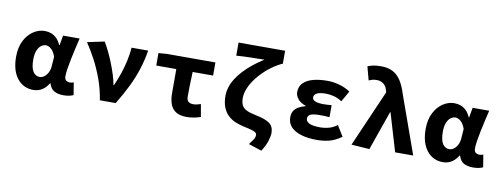

<svg xmlns="http://www.w3.org/2000/svg" viewBox="-69 -1094 4339 1662"><g transform="rotate(10 2100.0 -263.0)"><path d="M238 12Q149.5 12 95.7 -56.6Q42 -125.1 42 -245.6Q42 -328.1 71.8 -386.7Q101.7 -445.3 149.1 -476.7Q196.4 -508.1 249.9 -508.1Q279.3 -508.1 305.1 -498.6Q330.8 -489 353.2 -467.6Q375.5 -446.3 391.6 -409.2H395.3L411 -496.1H556.4Q546.4 -453.2 535.1 -405Q523.9 -356.8 514.2 -309.3Q504.4 -261.9 498.1 -221.2Q491.8 -180.5 491.8 -152.4Q491.8 -127.6 505.5 -117.1Q519.1 -106.6 539.8 -106.6Q547.1 -106.6 555.4 -108.3Q563.7 -110 572.3 -113L590 -4.6Q576.4 1.7 554.7 6.9Q533 12 503.2 12Q451.5 12 420 -6.6Q388.6 -25.2 375.5 -70.3H371.8Q321.7 12 238 12ZM272.9 -108.3Q294 -108.3 313.1 -122.7Q332.2 -137 344.8 -161.4Q357.4 -185.8 359.7 -215.2L366.1 -301.3Q359 -323.2 349 -339.7Q339 -356.2 327.4 -366.5Q315.9 -376.8 303.9 -382.3Q291.9 -387.8 280.8 -387.8Q259 -387.8 238.9 -373.4Q218.8 -359 205.7 -328Q192.6 -296.9 192.6 -247.2Q192.6 -175.5 214.3 -141.9Q236 -108.3 272.9 -108.3Z M821.6 0Q807.1 -93.7 776.1 -179.5Q745.1 -265.4 705.6 -340.2Q666 -415 624.6 -476.4L774.6 -508.1Q795.2 -474.2 817 -429.4Q838.8 -384.7 858.2 -335.6Q877.7 -286.4 892.7 -238.7Q907.7 -190.9 914.9 -149.8H918.9Q944.7 -206.9 964.1 -264.8Q983.5 -322.7 996 -380.8Q1008.5 -439 1013.1 -496.1H1158.8Q1144.5 -408.4 1119.4 -330.2Q1094.4 -252 1056 -172.7Q1017.6 -93.4 961 0Z M1584.7 12Q1525.6 12 1490.7 -10.4Q1455.7 -32.9 1441.1 -73.6Q1426.5 -114.3 1426.5 -169.5V-380.8H1250.2V-490.5L1324.4 -496.1H1749.8V-380.8H1570.2Q1567.6 -320.3 1566.2 -263.1Q1564.9 -206 1564.9 -163.5Q1564.9 -131.6 1580.9 -119.1Q1596.9 -106.6 1622.9 -106.6Q1638.6 -106.6 1653.6 -109.9Q1668.6 -113.1 1688.8 -119.6L1708 -9.5Q1681.7 -0.6 1650.6 5.7Q1619.5 12 1584.7 12Z M2273.5 186.9 2158.5 149.2Q2180.3 120.6 2192.8 101.2Q2205.3 81.8 2205.3 62.5Q2205.3 48.9 2194.9 40.5Q2184.5 32.1 2159.7 24.7Q2134.9 17.4 2089.3 8Q2051.4 0 2014.8 -14.9Q1978.2 -29.8 1949.1 -56.6Q1919.9 -83.3 1902.8 -124.9Q1885.6 -166.6 1885.6 -227.9Q1885.6 -265.8 1897.7 -304.1Q1909.8 -342.5 1933.5 -380Q1957.1 -417.5 1990.9 -454Q2024.7 -490.5 2068.2 -525.8Q2111.8 -561.1 2164.1 -593.8Q2145.7 -593 2115.1 -592.6Q2084.6 -592.2 2048.9 -591.4Q2013.3 -590.5 1978.9 -589.2Q1944.6 -587.9 1917.3 -585.2V-700.6H2326.6V-585.2H2320.9Q2258.4 -555.3 2206.1 -512Q2153.8 -468.7 2115.5 -420.4Q2077.2 -372 2056.7 -324.3Q2036.3 -276.6 2036.3 -236.1Q2036.3 -195.6 2049.1 -170.8Q2061.9 -145.9 2092.1 -131.8Q2122.4 -117.6 2174.8 -107Q2260.7 -89.9 2297.4 -62.2Q2334.1 -34.6 2334.1 22.6Q2334.1 48.2 2320 93.4Q2305.8 138.6 2273.5 186.9Z M2730.1 12Q2652.6 12 2593.9 -5.1Q2535.2 -22.3 2502.6 -56.4Q2470.1 -90.4 2470.1 -141.2Q2470.1 -174.8 2484 -197.7Q2497.9 -220.6 2523.8 -235.2Q2549.6 -249.9 2584 -258.6V-262.6Q2537.4 -277.9 2514.3 -307.2Q2491.2 -336.6 2491.2 -366.3Q2491.2 -416.3 2522.2 -447.5Q2553.1 -478.7 2607.8 -493.4Q2662.6 -508.1 2732.9 -508.1Q2785.5 -508.1 2838.8 -493.2Q2892.2 -478.3 2935.3 -449L2881.4 -354.3Q2848.7 -376 2813.1 -386.1Q2777.5 -396.2 2740.7 -396.2Q2684.8 -396.2 2660 -382.6Q2635.2 -369 2635.2 -346.2Q2635.2 -324 2660.6 -313.4Q2685.9 -302.8 2735.1 -302.8Q2751.3 -302.8 2769.4 -304.1Q2787.5 -305.5 2804.8 -306.5V-201Q2783.1 -203 2761.3 -203.7Q2739.6 -204.4 2719.4 -204.4Q2665.3 -204.4 2639.7 -193.6Q2614.1 -182.7 2614.1 -156.2Q2614.1 -129.9 2644.3 -115Q2674.5 -100.2 2744.2 -100.2Q2774.7 -100.2 2812.8 -109.6Q2850.9 -119.1 2888.2 -146.6L2945.5 -53.4Q2888.9 -13.4 2837.3 -0.7Q2785.6 12 2730.1 12Z M3192.5 10.9 3033.6 0 3250.4 -497.6 3246.7 -512.8Q3240.2 -538.9 3226.6 -555.8Q3213 -572.6 3194.2 -580.8Q3175.4 -589 3154 -589Q3131.1 -589 3115.5 -584.8Q3099.9 -580.6 3083.2 -573L3051.4 -691.6Q3075.8 -701.8 3101.2 -707.2Q3126.6 -712.6 3170.8 -712.6Q3229.2 -712.6 3271.1 -691.3Q3312.9 -670 3343.1 -624.2Q3373.3 -578.4 3395.3 -505.3L3576 0H3417.1L3317.5 -334.4H3313.5Z M3838 12Q3749.5 12 3695.7 -56.6Q3642 -125.1 3642 -245.6Q3642 -328.1 3671.8 -386.7Q3701.7 -445.3 3749.1 -476.7Q3796.4 -508.1 3849.9 -508.1Q3879.3 -508.1 3905.1 -498.6Q3930.8 -489 3953.2 -467.6Q3975.5 -446.3 3991.6 -409.2H3995.3L4011 -496.1H4156.4Q4146.4 -453.2 4135.1 -405Q4123.9 -356.8 4114.2 -309.3Q4104.4 -261.9 4098.1 -221.2Q4091.8 -180.5 4091.8 -152.4Q4091.8 -127.6 4105.5 -117.1Q4119.1 -106.6 4139.8 -106.6Q4147.1 -106.6 4155.4 -108.3Q4163.7 -110 4172.3 -113L4190 -4.6Q4176.4 1.7 4154.7 6.9Q4133 12 4103.2 12Q4051.5 12 4020 -6.6Q3988.6 -25.2 3975.5 -70.3H3971.8Q3921.7 12 3838 12ZM3872.9 -108.3Q3894 -108.3 3913.1 -122.7Q3932.2 -137 3944.8 -161.4Q3957.4 -185.8 3959.7 -215.2L3966.1 -301.3Q3959 -323.2 3949 -339.7Q3939 -356.2 3927.4 -366.5Q3915.9 -376.8 3903.9 -382.3Q3891.9 -387.8 3880.8 -387.8Q3859 -387.8 3838.9 -373.4Q3818.8 -359 3805.7 -328Q3792.6 -296.9 3792.6 -247.2Q3792.6 -175.5 3814.3 -141.9Q3836 -108.3 3872.9 -108.3Z"/></g></svg>

Font: Source Code Pro ExtraLight
Style: Regular
Weight: 200
Monospace: yes
Designer: Paul D. Hunt, Teo Tuominen
Foundry: Adobe
Version: Version 1.026;hotconv 1.1.0;makeotfexe 2.6.0